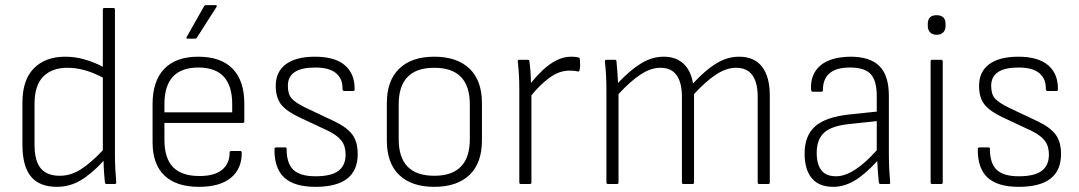

<svg xmlns="http://www.w3.org/2000/svg" viewBox="-20 -714 4185 745"><path d="M201 11Q133 11 100 -29Q67 -69 67 -153V-316Q67 -404 111.5 -449Q156 -494 233 -494Q272 -494 309.5 -483Q347 -472 379 -455V-677Q379 -683 385 -683H420Q426 -683 426 -677V-112Q426 -86 427.5 -57.5Q429 -29 431 -8Q432 0 425 0H394Q388 0 387 -6Q385 -26 383.5 -47.5Q382 -69 382 -90Q335 -39 292.5 -14Q250 11 201 11ZM114 -152Q114 -90 138 -61Q162 -32 212 -32Q255 -32 294.5 -57.5Q334 -83 379 -131V-413Q343 -432 309 -441.5Q275 -451 241 -451Q182 -451 148 -417Q114 -383 114 -311Z M752 11Q664 11 618 -33Q572 -77 572 -162V-310Q572 -400 617.5 -447Q663 -494 749 -494Q837 -494 882.5 -447.5Q928 -401 928 -312V-243Q928 -237 922 -237H618V-172Q618 -100 651.5 -65.5Q685 -31 754 -31Q812 -31 841.5 -55Q871 -79 871 -122Q871 -128 877 -128H913Q917 -128 918 -123Q919 -60 876.5 -24.5Q834 11 752 11ZM618 -278H881V-310Q881 -452 750 -452Q618 -452 618 -310ZM708 -564Q701 -564 704 -570L772 -690Q774 -694 779 -694H817Q820 -694 821 -692Q822 -690 820 -687L744 -568Q742 -564 737 -564Z M1204 11Q1122 11 1083 -25Q1044 -61 1045 -136Q1045 -142 1052 -142H1087Q1092 -142 1092 -137Q1092 -80 1118.5 -55Q1145 -30 1204 -30Q1265 -30 1293 -51Q1321 -72 1321 -114Q1321 -147 1305 -168Q1289 -189 1252 -207L1141 -259Q1092 -282 1071 -308.5Q1050 -335 1050 -381Q1050 -436 1089.5 -465Q1129 -494 1202 -494Q1280 -494 1318.5 -460.5Q1357 -427 1356 -367Q1356 -361 1351 -361H1316Q1309 -361 1309 -369Q1310 -408 1284 -430Q1258 -452 1203 -452Q1097 -452 1097 -381Q1097 -348 1112 -331.5Q1127 -315 1166 -296L1278 -243Q1326 -220 1347 -192Q1368 -164 1368 -116Q1368 11 1204 11Z M1665 11Q1577 11 1529 -35Q1481 -81 1481 -169V-314Q1481 -401 1529 -447.5Q1577 -494 1665 -494Q1753 -494 1801.5 -448Q1850 -402 1850 -314V-169Q1850 -81 1801.5 -35Q1753 11 1665 11ZM1665 -32Q1803 -32 1803 -174V-309Q1803 -451 1665 -451Q1527 -451 1527 -309V-174Q1527 -32 1665 -32Z M2001 0Q1995 0 1995 -6V-368Q1995 -397 1993.5 -423.5Q1992 -450 1989 -476Q1989 -482 1995 -482H2028Q2034 -482 2034 -477Q2037 -457 2038.5 -435Q2040 -413 2040 -392Q2060 -417 2084.5 -440.5Q2109 -464 2137.5 -479Q2166 -494 2196 -494Q2215 -494 2225 -491Q2230 -489 2230 -484Q2231 -473 2231 -462.5Q2231 -452 2229 -443Q2229 -435 2221 -437Q2210 -440 2190 -440Q2149 -440 2111 -411.5Q2073 -383 2042 -344V-6Q2042 0 2036 0Z M2339 0Q2333 0 2333 -6V-367Q2333 -396 2331.5 -423.5Q2330 -451 2327 -475Q2327 -482 2334 -482H2366Q2371 -482 2372 -477Q2374 -457 2375.5 -436Q2377 -415 2378 -392Q2425 -442 2467.5 -468Q2510 -494 2555 -494Q2603 -494 2632 -467Q2661 -440 2669 -390Q2717 -442 2759.5 -468Q2802 -494 2848 -494Q2907 -494 2937 -455Q2967 -416 2967 -343V-6Q2967 0 2961 0H2926Q2920 0 2920 -6V-339Q2920 -393 2899.5 -422Q2879 -451 2836 -451Q2799 -451 2759.5 -425.5Q2720 -400 2673 -349V-6Q2673 0 2667 0H2632Q2626 0 2626 -6V-339Q2626 -393 2605.5 -422Q2585 -451 2542 -451Q2506 -451 2466.5 -425.5Q2427 -400 2380 -349V-6Q2380 0 2374 0Z M3213 11Q3158 11 3130 -22.5Q3102 -56 3102 -118Q3102 -187 3142.5 -223.5Q3183 -260 3277 -270L3382 -281V-341Q3382 -401 3358.5 -426.5Q3335 -452 3278 -452Q3173 -452 3173 -364Q3173 -358 3168 -358H3133Q3128 -358 3127 -367Q3124 -426 3163 -459.5Q3202 -493 3280 -494Q3356 -494 3392.5 -457.5Q3429 -421 3429 -342V-115Q3429 -83 3430.5 -56.5Q3432 -30 3434 -6Q3435 0 3429 0H3397Q3391 0 3390 -7Q3388 -24 3386.5 -46Q3385 -68 3384 -89Q3334 -35 3294 -12Q3254 11 3213 11ZM3149 -121Q3149 -77 3167 -53.5Q3185 -30 3224 -30Q3292 -30 3382 -131V-244L3278 -233Q3207 -226 3178 -199.5Q3149 -173 3149 -121Z M3597 0Q3591 0 3591 -6V-476Q3591 -482 3597 -482H3632Q3638 -482 3638 -476V-6Q3638 0 3632 0ZM3614 -579Q3598 -579 3589 -588.5Q3580 -598 3580 -613V-621Q3580 -655 3614 -655Q3649 -655 3649 -621V-613Q3649 -598 3640 -588.5Q3631 -579 3614 -579Z M3933 11Q3851 11 3812 -25Q3773 -61 3774 -136Q3774 -142 3781 -142H3816Q3821 -142 3821 -137Q3821 -80 3847.5 -55Q3874 -30 3933 -30Q3994 -30 4022 -51Q4050 -72 4050 -114Q4050 -147 4034 -168Q4018 -189 3981 -207L3870 -259Q3821 -282 3800 -308.5Q3779 -335 3779 -381Q3779 -436 3818.5 -465Q3858 -494 3931 -494Q4009 -494 4047.5 -460.5Q4086 -427 4085 -367Q4085 -361 4080 -361H4045Q4038 -361 4038 -369Q4039 -408 4013 -430Q3987 -452 3932 -452Q3826 -452 3826 -381Q3826 -348 3841 -331.5Q3856 -315 3895 -296L4007 -243Q4055 -220 4076 -192Q4097 -164 4097 -116Q4097 11 3933 11Z"/></svg>

Font: Sofia Sans Semi Condensed Light
Style: Regular
Weight: 300
Designer: Botio Nikoltchev, Ani Petrova
Foundry: lettersoup
Version: Version 4.100; ttfautohint (v1.8.4.7-5d5b)